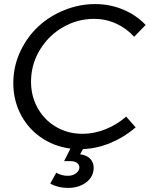

<svg xmlns="http://www.w3.org/2000/svg" viewBox="-20 -726 740 942"><path d="M447 -706Q519.5 -706 584.2 -679Q649 -652 694.5 -603.5L638 -545.5Q601 -587 549.8 -610.2Q498.5 -633.5 442 -633.5Q361.5 -633.5 291.5 -594Q221.5 -554.5 178.5 -486Q135.5 -417.5 132.5 -337Q129.5 -263.5 161.5 -202Q193.5 -140.5 252.5 -105Q311.5 -69.5 385 -69.5Q441.5 -69.5 497.5 -91.8Q553.5 -114 599 -154L645.5 -101Q590.5 -53.5 523 -25.2Q455.5 3 387 5.5L373 31Q406.5 35.5 423 53.5Q439.5 71.5 439.5 96.5Q439.5 141 403.2 168.5Q367 196 313.5 196Q264.5 196 226.5 174.5L256 121.5Q282.5 136.5 312.5 136.5Q337.5 136.5 353.5 123.8Q369.5 111 369.5 95.5Q369.5 82 357.5 73.2Q345.5 64.5 324 64.5H294.5L325.5 3Q242 -8 177 -54.5Q112 -101 77.2 -173.5Q42.5 -246 45.5 -331.5Q48 -408 81.5 -477.5Q115 -547 169 -597Q223 -647 296 -676.5Q369 -706 447 -706Z"/></svg>

Font: Argentum Sans Light
Style: Italic
Weight: 300
Italic angle: -11.3°
Designer: Julieta Ulanovsky (font), Owen Earl (portions from Jones font), Cristiano Sobral (main changes and remaster)
Foundry: Julieta Ulanovsky (font), Owen Earl (portions from Jones font), Cristiano Sobral (main changes and remaster)
Version: Version 3.127